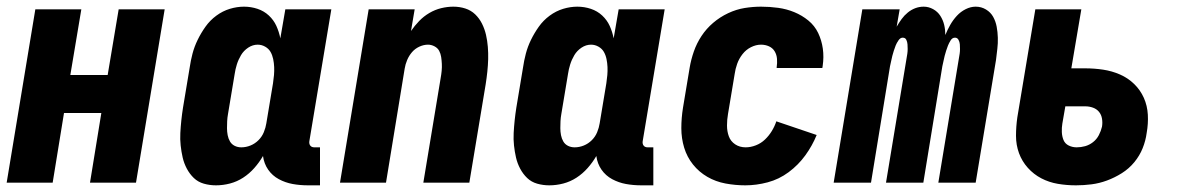

<svg xmlns="http://www.w3.org/2000/svg" viewBox="-20 -548 3540 576"><path d="M0 0 86 -520H224L191 -323H303L336 -520H474L388 0H250L284 -209H172L138 0Z M628 8Q609 8 591.5 3Q574 -2 561.5 -14Q549 -26 540.5 -42Q532 -58 528 -75.5Q524 -93 522 -111.5Q520 -130 521 -149Q522 -168 524 -187Q526 -206 529 -225L549 -345Q552 -366 557.5 -387Q563 -408 573 -428.5Q583 -449 596.5 -468Q610 -487 629 -501Q648 -515 669.5 -521.5Q691 -528 712 -528Q733 -528 752.5 -521.5Q772 -515 786.5 -501.5Q801 -488 809 -470.5Q817 -453 821 -433L836 -520H974L908 -124Q907 -116 911 -111Q915 -106 923 -106H940V8H904Q880 8 858 4Q836 0 816.5 -10.5Q797 -21 784.5 -39Q772 -57 769 -80Q758 -61 743 -44Q728 -27 709.5 -15Q691 -3 670 2.5Q649 8 628 8ZM704 -106Q718 -106 731.5 -111.5Q745 -117 755.5 -127.5Q766 -138 771.5 -151.5Q777 -165 779 -178L799 -298Q801 -311 802 -323Q803 -335 802.5 -347Q802 -359 799.5 -371Q797 -383 791.5 -392.5Q786 -402 775.5 -408Q765 -414 753 -414Q738 -414 724.5 -405Q711 -396 703 -382.5Q695 -369 690.5 -354.5Q686 -340 684 -326L664 -206Q662 -195 661.5 -184.5Q661 -174 661 -163.5Q661 -153 663 -142.5Q665 -132 670 -123.5Q675 -115 684 -110.5Q693 -106 704 -106Z M1000 0 1086 -520H1224L1213 -455Q1224 -471 1237.5 -485Q1251 -499 1268 -509Q1285 -519 1303.5 -523.5Q1322 -528 1340 -528Q1359 -528 1376 -522.5Q1393 -517 1405.5 -505Q1418 -493 1426 -477Q1434 -461 1438 -443.5Q1442 -426 1443.5 -407.5Q1445 -389 1444.5 -370.5Q1444 -352 1442 -333Q1440 -314 1437 -295L1388 0H1250L1302 -314Q1304 -325 1305 -335.5Q1306 -346 1305.5 -356.5Q1305 -367 1303.5 -377Q1302 -387 1297.5 -395.5Q1293 -404 1283.5 -409Q1274 -414 1264 -414Q1251 -414 1238 -408Q1225 -402 1216 -391.5Q1207 -381 1201.5 -368Q1196 -355 1194 -342L1138 0Z M1628 8Q1609 8 1591.5 3Q1574 -2 1561.5 -14Q1549 -26 1540.5 -42Q1532 -58 1528 -75.5Q1524 -93 1522 -111.5Q1520 -130 1521 -149Q1522 -168 1524 -187Q1526 -206 1529 -225L1549 -345Q1552 -366 1557.5 -387Q1563 -408 1573 -428.5Q1583 -449 1596.5 -468Q1610 -487 1629 -501Q1648 -515 1669.5 -521.5Q1691 -528 1712 -528Q1733 -528 1752.5 -521.5Q1772 -515 1786.5 -501.5Q1801 -488 1809 -470.5Q1817 -453 1821 -433L1836 -520H1974L1908 -124Q1907 -116 1911 -111Q1915 -106 1923 -106H1940V8H1904Q1880 8 1858 4Q1836 0 1816.5 -10.5Q1797 -21 1784.5 -39Q1772 -57 1769 -80Q1758 -61 1743 -44Q1728 -27 1709.5 -15Q1691 -3 1670 2.5Q1649 8 1628 8ZM1704 -106Q1718 -106 1731.5 -111.5Q1745 -117 1755.5 -127.5Q1766 -138 1771.5 -151.5Q1777 -165 1779 -178L1799 -298Q1801 -311 1802 -323Q1803 -335 1802.5 -347Q1802 -359 1799.5 -371Q1797 -383 1791.5 -392.5Q1786 -402 1775.5 -408Q1765 -414 1753 -414Q1738 -414 1724.5 -405Q1711 -396 1703 -382.5Q1695 -369 1690.5 -354.5Q1686 -340 1684 -326L1664 -206Q1662 -195 1661.5 -184.5Q1661 -174 1661 -163.5Q1661 -153 1663 -142.5Q1665 -132 1670 -123.5Q1675 -115 1684 -110.5Q1693 -106 1704 -106Z M2216 8Q2186 8 2156.5 2.5Q2127 -3 2102 -17.5Q2077 -32 2059 -54.5Q2041 -77 2032.5 -105Q2024 -133 2024 -163.5Q2024 -194 2029 -225L2049 -345Q2053 -369 2061.5 -393.5Q2070 -418 2084.5 -440Q2099 -462 2119.5 -479.5Q2140 -497 2164.5 -508.5Q2189 -520 2214 -524Q2239 -528 2263 -528Q2289 -528 2314.5 -524.5Q2340 -521 2363 -511.5Q2386 -502 2405 -486.5Q2424 -471 2434.5 -449Q2445 -427 2448.5 -402Q2452 -377 2448 -350L2447 -344H2310V-346Q2312 -359 2311 -371.5Q2310 -384 2304 -394Q2298 -404 2287 -409Q2276 -414 2263 -414Q2248 -414 2233 -406.5Q2218 -399 2207.5 -385.5Q2197 -372 2191.5 -356.5Q2186 -341 2184 -326L2164 -206Q2161 -189 2161 -171.5Q2161 -154 2166.5 -139Q2172 -124 2185.5 -115Q2199 -106 2217 -106Q2232 -106 2247.5 -112Q2263 -118 2275 -129.5Q2287 -141 2295.5 -155Q2304 -169 2309 -184L2430 -143Q2417 -111 2396 -82Q2375 -53 2346 -31.5Q2317 -10 2283 -1Q2249 8 2216 8Z M2481 0 2567 -520H2679L2670 -468Q2677 -480 2685 -491Q2693 -502 2703.5 -510.5Q2714 -519 2726 -523.5Q2738 -528 2751 -528Q2766 -528 2779.5 -520.5Q2793 -513 2801 -500.5Q2809 -488 2812.5 -473.5Q2816 -459 2816 -443Q2822 -458 2830.5 -473Q2839 -488 2850.5 -500.5Q2862 -513 2877 -520.5Q2892 -528 2907 -528Q2924 -528 2938 -519.5Q2952 -511 2959.5 -497.5Q2967 -484 2970 -468Q2973 -452 2973.5 -435Q2974 -418 2972 -401.5Q2970 -385 2968 -368L2907 0H2795L2859 -387Q2860 -394 2860 -401Q2860 -408 2859.5 -415Q2859 -422 2855.5 -428.5Q2852 -435 2845 -435Q2837 -435 2832 -427Q2827 -419 2824 -411.5Q2821 -404 2818.5 -396Q2816 -388 2814 -380.5Q2812 -373 2810.5 -365Q2809 -357 2807 -349L2750 0H2638L2702 -387Q2703 -394 2703 -401Q2703 -408 2702.5 -415Q2702 -422 2699 -428.5Q2696 -435 2688 -435Q2681 -435 2675.5 -427Q2670 -419 2667 -411.5Q2664 -404 2661.5 -396Q2659 -388 2657 -380.5Q2655 -373 2653.5 -365Q2652 -357 2650 -349L2593 0Z M3208 8Q3180 8 3153.5 3.5Q3127 -1 3104 -13Q3081 -25 3063.5 -44.5Q3046 -64 3037 -88.5Q3028 -113 3028 -140.5Q3028 -168 3032 -196L3086 -520H3224L3194 -343H3235Q3263 -343 3289.5 -339Q3316 -335 3340 -324.5Q3364 -314 3382.5 -296Q3401 -278 3411.5 -254.5Q3422 -231 3423.5 -204Q3425 -177 3420 -149Q3417 -126 3408 -103.5Q3399 -81 3383 -61.5Q3367 -42 3345.5 -28.5Q3324 -15 3301 -6.5Q3278 2 3254.5 5Q3231 8 3208 8ZM3210 -106Q3223 -106 3235.5 -109.5Q3248 -113 3259 -121.5Q3270 -130 3276.5 -142.5Q3283 -155 3286 -168Q3288 -180 3286 -192Q3284 -204 3277 -212.5Q3270 -221 3259 -225Q3248 -229 3236 -229H3176L3167 -177Q3165 -165 3165.5 -152Q3166 -139 3170.5 -128Q3175 -117 3186 -111.5Q3197 -106 3210 -106Z"/></svg>

Font: Iosevka Curly Heavy
Style: Italic
Weight: 900
Italic angle: -9°
Monospace: yes
Designer: Belleve Invis
Foundry: Belleve Invis
Version: Version 22.1.2; ttfautohint (v1.8.4)